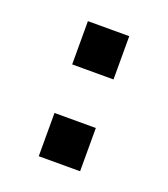

<svg xmlns="http://www.w3.org/2000/svg" viewBox="-76 -512 393 450"><g transform="rotate(20 120.5 -286.5)"><path d="M69.3 -226.1H172.4V-118.2H69.3ZM69.3 -455.1H172.4V-347.2H69.3Z"/></g></svg>

Font: Metrophobic
Style: Regular
Weight: 400
Designer: vernon adams
Foundry: vernon adams
Version: Version 1.000